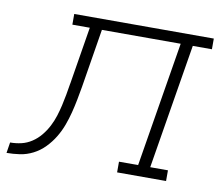

<svg xmlns="http://www.w3.org/2000/svg" viewBox="-119 -596 783 672"><g transform="rotate(10 272.0 -260.0)"><path d="M-56 0 -50 -38Q-30 -38 -10.5 -42.5Q9 -47 26.5 -58.5Q44 -70 57.5 -86.5Q71 -103 80.5 -121.5Q90 -140 96 -159Q102 -178 106.5 -197.5Q111 -217 114.5 -236.5Q118 -256 121 -275Q121 -276 121.5 -277.5Q122 -279 122 -280L155 -482H93V-520H589V-482H521L448 -38H511V0H337V-38H405L478 -482H198L164 -273Q160 -250 155.5 -226.5Q151 -203 145 -179.5Q139 -156 130.5 -133Q122 -110 109 -88.5Q96 -67 78 -48.5Q60 -30 37.5 -18.5Q15 -7 -9 -3.5Q-33 0 -56 0Z"/></g></svg>

Font: Iosevka Etoile XLtObl
Style: Regular
Weight: 200
Italic angle: -9°
Designer: Belleve Invis
Foundry: Belleve Invis
Version: Version 15.5.2; ttfautohint (v1.8.4)